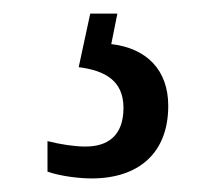

<svg xmlns="http://www.w3.org/2000/svg" viewBox="-20 -29 324 283"><path d="M115 234C184 234 228 197 228 127C228 74 196 42 144 36L153 -9H113L96 70C135 75 162 90 162 130C162 170 140 187 106 187C90 187 70 184 50 179V224C70 231 98 234 115 234Z"/></svg>

Font: Noto Serif Khmer Condensed
Style: Regular
Weight: 400
Width: 3
Designer: Danh Hong and the Monotype Design Team
Foundry: Monotype Imaging Inc.
Version: Version 2.004